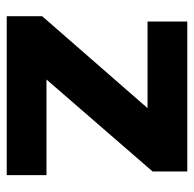

<svg xmlns="http://www.w3.org/2000/svg" viewBox="-23 -553 576 570"><g transform="rotate(90 265.0 -268.0)"><path d="M28 0V-105L301 -418H44V-536H489V-433L216 -118H500V0Z"/></g></svg>

Font: Mona Sans ExtraLight
Style: Bold
Weight: 700
Version: Version 2.000